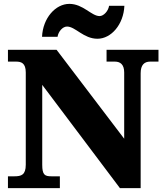

<svg xmlns="http://www.w3.org/2000/svg" viewBox="-20 -971 846 991"><path d="M483 -771C554 -771 618 -845 622 -941H543C539 -914 515 -888 494 -888C452 -888 409 -951 338 -951C266 -951 201 -877 197 -781H277C281 -808 303 -834 326 -834C369 -834 411 -771 483 -771ZM289 0V-61H246C211 -61 198 -68 198 -121V-533L599 0H706V-593C706 -636 725 -653 755 -653H798V-714H530V-653H573C600 -653 621 -639 621 -597V-255L272 -714H21V-653H63C89 -653 113 -646 113 -597V-121C113 -68 90 -61 54 -61H21V0Z"/></svg>

Font: UArctic Serif Black
Style: Regular
Weight: 900
Designer: Customization by Puisto advertising & original work Monotype Design Team
Foundry: Monotype Imaging Inc.
Version: Version 2.004